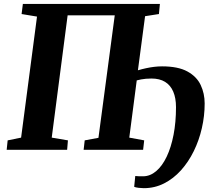

<svg xmlns="http://www.w3.org/2000/svg" viewBox="-20 -763 1078 978"><path d="M712.5 195.5Q702.5 195.5 686.5 193.8Q670.5 192 663.5 188.5L669 133.5Q676 134.5 686.8 134.8Q697.5 135 708.5 135Q744.5 135 775.5 108.8Q806.5 82.5 829 35.2Q851.5 -12 864 -76.2Q876.5 -140.5 876.5 -217Q876.5 -263.5 862.5 -296.2Q848.5 -329 820.8 -346Q793 -363 752 -363Q736.5 -363 723.2 -361.8Q710 -360.5 698.8 -358.5Q687.5 -356.5 676.5 -353.5L638.5 -62L714.5 -48L709 0H406L411.5 -48L481.5 -61L564.5 -685H324.5L243.5 -62L326 -48L322 0H14L19 -48L87.5 -62L168.5 -678.5L90 -691.5L96.5 -743H794.5L789.5 -691.5L719 -680.5L682.5 -405Q703 -411 723.8 -415.5Q744.5 -420 765 -422.5Q785.5 -425 805.5 -425Q887 -425 934.5 -399Q982 -373 1002.2 -330Q1022.5 -287 1022.5 -236Q1022.5 -172.5 1008.2 -110.2Q994 -48 967 7Q940 62 901.8 104.5Q863.5 147 815.8 171.2Q768 195.5 712.5 195.5Z"/></svg>

Font: Merriweather 20pt ExtraBold
Style: Italic
Weight: 800
Italic angle: -7.8°
Version: Version 2.101